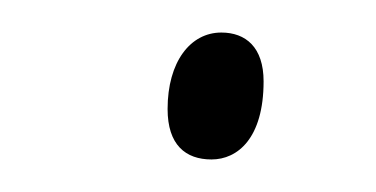

<svg xmlns="http://www.w3.org/2000/svg" viewBox="-20 -418 231 118"><path d="M110 -320C126 -320 142 -333 142 -368C142 -389 131 -398 116 -398C97 -398 83 -380 83 -351C83 -329 94 -320 110 -320Z"/></svg>

Font: Noto Serif SemiCondensed Thin
Style: Italic
Weight: 100
Width: 4
Italic angle: -12°
Designer: Monotype Design Team
Foundry: Monotype Imaging Inc.
Version: Version 2.013